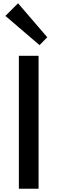

<svg xmlns="http://www.w3.org/2000/svg" viewBox="-20 -1150 350 1170"><path d="M268 -923 221 -875 13 -1053 90 -1130ZM215 0H95V-810H215Z"/></svg>

Font: Sinkin Sans 500 Medium
Style: 500 Medium
Weight: 500
Designer: Keith Bates
Foundry: K-Type
Version: Sinkin Sans (version 1.0)  by Keith Bates   •   © 2014   www